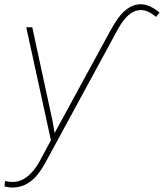

<svg xmlns="http://www.w3.org/2000/svg" viewBox="-61 -655 758 889"><path d="M182.6 -93.3 191.9 -39.1 450.7 -514.2 470.2 -547.4Q522.9 -633.8 587.9 -635.3Q630.4 -636.2 677.7 -596.7L661.1 -576.7Q624 -609.4 588.9 -608.4Q533.2 -606.9 485.8 -521.5L148.4 99.6L130.4 129.4Q76.2 213.4 -3.4 213.4Q-21.5 213.4 -40.5 208L-37.6 183.1Q-17.6 187.5 -2.4 187.5Q66.4 187.5 119.6 97.2L174.8 -5.4L60.5 -528.8H88.4Z"/></svg>

Font: Roboto Thin
Style: Italic
Weight: 250
Italic angle: -12°
Designer: Google
Version: Version 2.134; 2016